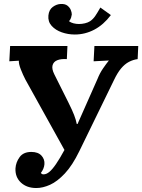

<svg xmlns="http://www.w3.org/2000/svg" viewBox="-20 -932 717 968"><path d="M163 16Q115 16 85.5 -11.5Q56 -39 58 -83Q60 -114 79 -140Q98 -166 138 -166Q172 -166 189 -147.5Q206 -129 204 -104Q202 -81 186 -60Q188 -57 191 -55Q194 -53 200 -53Q214 -53 229 -65.5Q244 -78 262.5 -105Q281 -132 305 -176L108 -531Q96 -554 85 -582Q74 -610 75 -626L27 -623L31 -700H320L317 -634Q288 -636 269 -628.5Q250 -621 245 -603Q240 -585 254 -557L325 -415Q344 -377 353.5 -352.5Q363 -328 367 -307H371L472 -535Q483 -563 499.5 -587Q516 -611 529 -627L452 -623L456 -700H677L674 -634Q651 -631 630 -620Q609 -609 590.5 -587Q572 -565 554 -527L380 -170Q345 -98 307 -57.5Q269 -17 232.5 -0.5Q196 16 163 16ZM357 -758Q323 -758 291.5 -769Q260 -780 240.5 -801.5Q221 -823 224 -854Q227 -883 246 -897Q265 -911 286 -912Q308 -913 320 -903.5Q332 -894 337 -881.5Q342 -869 342 -859Q341 -853 338.5 -843.5Q336 -834 328 -825Q337 -818 350.5 -814.5Q364 -811 378 -811Q393 -811 408 -814.5Q423 -818 434 -825Q449 -835 460.5 -852Q472 -869 486 -894L539 -856Q502 -807 455.5 -782.5Q409 -758 357 -758Z"/></svg>

Font: Lora Italic
Style: Italic
Weight: 400
Italic angle: -3°
Designer: Olga Karpushina, Alexei Vanyashin (Cyrillic)
Foundry: Cyreal
Version: Version 2.210; ttfautohint (v1.8.1.43-b0c9)